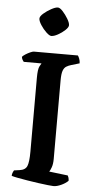

<svg xmlns="http://www.w3.org/2000/svg" viewBox="-62 -986 508 1022"><g transform="rotate(5 191.5 -474.5)"><path d="M264 0Q256 0 234 -2.5Q212 -5 182.5 -9Q153 -13 123 -18Q93 -23 69.5 -27.5Q46 -32 38 -35Q38 -44 41.5 -52.5Q45 -61 48 -65L77 -69Q108 -73 117 -95Q126 -117 126 -172V-566Q126 -613 134.5 -628.5Q143 -644 144 -645H49Q46 -648 42 -655Q38 -662 37 -671Q43 -678 55 -685.5Q67 -693 79.5 -698.5Q92 -704 98 -704H333Q337 -699 341.5 -687.5Q346 -676 346 -663L302 -650Q288 -646 276.5 -639Q265 -632 259 -615.5Q253 -599 253 -564V-144Q253 -117 246.5 -99Q240 -81 235 -75L335 -63Q337 -60 339.5 -52.5Q342 -45 342 -35Q328 -21 305 -10.5Q282 0 264 0ZM183 -795Q173 -795 156 -811Q139 -827 125.5 -848Q112 -869 112 -882Q112 -894 130 -909.5Q148 -925 170 -937Q192 -949 205 -949Q216 -949 231.5 -932Q247 -915 259.5 -894Q272 -873 272 -860Q272 -849 255.5 -833.5Q239 -818 218 -806.5Q197 -795 183 -795Z"/></g></svg>

Font: Texturina 72pt
Style: Bold
Weight: 700
Designer: Guillermo Torres Carreño
Foundry: Omnibus-Type
Version: Version 1.002; ttfautohint (v1.8.3)